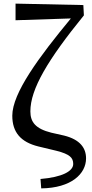

<svg xmlns="http://www.w3.org/2000/svg" viewBox="-20 -831 510 1062"><path d="M264 -97C176 -119 148 -156 148 -215C148 -339 245 -501 444 -746L441 -803L66 -811V-719L372 -729C195 -515 48 -316 48 -191C48 -99 95 -45 192 -21L292 3C367 22 385 42 385 76C385 116 324 149 204 159L208 211C375 209 456 130 456 45C456 -12 423 -59 335 -81Z"/></svg>

Font: Source Han Serif CN SemiBold
Style: Regular
Weight: 600
Designer: Ryoko NISHIZUKA 西塚涼子 (kana & ideographs); Frank Grießhammer (Latin, Greek & Cyrillic); Wenlong ZHANG 张文龙 (bopomofo); San
Foundry: Adobe Systems Incorporated
Version: Version 1.000;PS 1;hotconv 16.6.53;makeotf.lib2.5.65590